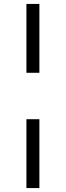

<svg xmlns="http://www.w3.org/2000/svg" viewBox="-20 -762 334 976"><path d="M114.3 -392V-742H180.2V-392ZM114.3 194V-156H180.2V194Z"/></svg>

Font: Montserrat Thin
Style: Regular
Weight: 100
Designer: Julieta Ulanovsky
Foundry: Julieta Ulanovsky
Version: Version 9.000